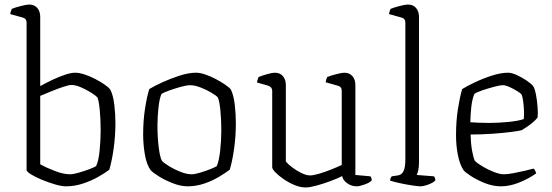

<svg xmlns="http://www.w3.org/2000/svg" viewBox="-20 -820 2430 845"><path d="M271 0Q251 0 222 -8.5Q193 -17 164 -29Q135 -41 116 -53Q97 -65 97 -72V-720Q97 -728 93.5 -734Q90 -740 79 -743L25 -758Q26 -766 28.5 -772Q31 -778 32 -781Q46 -787 71.5 -793.5Q97 -800 108 -800Q131 -800 144 -785Q157 -770 157 -746V-441Q182 -455 210.5 -468.5Q239 -482 266 -491Q293 -500 311 -500Q328 -500 351.5 -492.5Q375 -485 398 -473Q421 -461 439.5 -448.5Q458 -436 465 -426Q478 -402 483 -359.5Q488 -317 488 -279Q488 -221 480 -165Q472 -109 461 -73Q443 -59 412 -41.5Q381 -24 344.5 -12Q308 0 271 0ZM288 -53Q302 -53 326.5 -60Q351 -67 373.5 -75.5Q396 -84 403 -89Q414 -112 418.5 -158Q423 -204 423 -246Q423 -296 419 -336Q415 -376 409 -391Q402 -399 381.5 -412Q361 -425 337 -435.5Q313 -446 294 -446Q283 -446 257.5 -437.5Q232 -429 204 -417.5Q176 -406 157 -398V-97Q186 -81 223 -67Q260 -53 288 -53Z M806 0Q776 0 742 -13Q708 -26 680.5 -43Q653 -60 643 -71Q625 -96 617.5 -140.5Q610 -185 610 -228Q610 -290 618.5 -343.5Q627 -397 637 -428Q658 -441 694 -457.5Q730 -474 770 -487Q810 -500 843 -500Q860 -500 882.5 -492.5Q905 -485 928 -473Q951 -461 969.5 -448.5Q988 -436 996 -426Q1008 -402 1013 -360.5Q1018 -319 1018 -279Q1018 -219 1010 -163.5Q1002 -108 991 -73Q974 -60 945 -42.5Q916 -25 880 -12.5Q844 0 806 0ZM823 -53Q837 -53 860.5 -60Q884 -67 905.5 -75.5Q927 -84 934 -89Q944 -112 949 -157Q954 -202 954 -246Q954 -293 950 -333.5Q946 -374 939 -391Q932 -399 910.5 -412Q889 -425 863 -435Q837 -445 817 -445Q802 -445 776.5 -438Q751 -431 727 -422.5Q703 -414 691 -407Q682 -388 677.5 -347Q673 -306 673 -268Q673 -216 678.5 -171.5Q684 -127 693 -112Q702 -102 725 -88Q748 -74 775 -63.5Q802 -53 823 -53Z M1325 5Q1302 5 1276.5 -5.5Q1251 -16 1228.5 -31.5Q1206 -47 1192 -61.5Q1178 -76 1178 -84V-420Q1178 -437 1160 -443L1111 -457Q1112 -465 1114.5 -471.5Q1117 -478 1118 -481Q1132 -487 1155 -493.5Q1178 -500 1189 -500Q1213 -500 1225.5 -484.5Q1238 -469 1238 -446V-109Q1248 -97 1266.5 -83Q1285 -69 1306.5 -58.5Q1328 -48 1344 -48Q1359 -48 1384.5 -55.5Q1410 -63 1437.5 -74Q1465 -85 1484 -94V-420Q1484 -439 1466 -443L1413 -458Q1416 -473 1420 -481Q1434 -487 1459.5 -493.5Q1485 -500 1495 -500Q1518 -500 1531 -485Q1544 -470 1544 -446V-50L1610 -44Q1616 -37 1616 -26Q1607 -16 1584.5 -8Q1562 0 1550 0Q1527 0 1508 -13.5Q1489 -27 1486 -45Q1464 -34 1433 -22.5Q1402 -11 1372.5 -3Q1343 5 1325 5Z M1830 0Q1820 0 1793.5 -4Q1767 -8 1739.5 -14Q1712 -20 1697 -25Q1697 -33 1700 -38Q1703 -43 1704 -44L1731 -48Q1748 -50 1756 -67Q1764 -84 1764 -119V-720Q1764 -728 1760.5 -734Q1757 -740 1746 -743L1692 -758Q1693 -766 1695.5 -772Q1698 -778 1699 -781Q1713 -787 1738.5 -793.5Q1764 -800 1775 -800Q1798 -800 1811 -785Q1824 -770 1824 -746V-105Q1824 -84 1820.5 -69.5Q1817 -55 1814 -50L1890 -44Q1896 -36 1896 -26Q1887 -16 1865.5 -8Q1844 0 1830 0Z M2185 0Q2149 0 2113 -14.5Q2077 -29 2051.5 -46Q2026 -63 2020 -71Q2003 -97 1995 -138.5Q1987 -180 1987 -225Q1987 -288 1995.5 -341.5Q2004 -395 2014 -428Q2033 -440 2068.5 -457Q2104 -474 2144 -487Q2184 -500 2216 -500Q2232 -500 2255 -489.5Q2278 -479 2298.5 -465Q2319 -451 2327 -440Q2334 -429 2339 -402.5Q2344 -376 2346 -348Q2348 -320 2346 -303Q2338 -292 2324 -280.5Q2310 -269 2296.5 -260Q2283 -251 2276 -247Q2266 -244 2231.5 -239.5Q2197 -235 2149 -231.5Q2101 -228 2051 -228Q2052 -189 2057.5 -157.5Q2063 -126 2070 -112Q2081 -101 2104.5 -87Q2128 -73 2154 -63Q2180 -53 2197 -53Q2214 -53 2240.5 -58Q2267 -63 2292 -69Q2317 -75 2328 -78Q2332 -76 2335.5 -68.5Q2339 -61 2340 -57Q2306 -33 2264.5 -16.5Q2223 0 2185 0ZM2131 -279Q2175 -279 2219 -283.5Q2263 -288 2285 -296Q2287 -312 2286 -333.5Q2285 -355 2282.5 -374.5Q2280 -394 2275 -405Q2271 -410 2255.5 -419.5Q2240 -429 2222.5 -437Q2205 -445 2193 -445Q2181 -445 2154.5 -438Q2128 -431 2103 -422.5Q2078 -414 2068 -407Q2058 -385 2054 -347Q2050 -309 2050 -282Q2064 -281 2085.5 -280Q2107 -279 2131 -279Z"/></svg>

Font: Texturina Thin
Style: Regular
Weight: 100
Designer: Guillermo Torres Carreño
Foundry: Omnibus-Type
Version: Version 1.002; ttfautohint (v1.8.3)